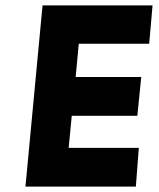

<svg xmlns="http://www.w3.org/2000/svg" viewBox="-20 -693 592 713"><path d="M74.5 0 138 -673H546.5L534 -530.5H272.5L261 -407H504.5L490 -263H246.5L235 -144H495.5L484.5 0Z"/></svg>

Font: Karla ExtraBold
Style: Italic
Weight: 800
Italic angle: -8°
Designer: Jonathan Pinhorn
Version: Version 2.004;gftools[0.9.33]